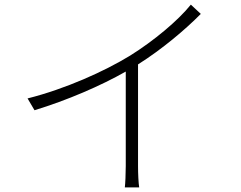

<svg xmlns="http://www.w3.org/2000/svg" viewBox="-20 -786 1040 829"><path d="M804 -766C749 -697 643 -609 542 -546C431 -478 262 -402 99 -361L129 -310C270 -353 416 -416 523 -477V-69C523 -36 521 7 519 23H581C578 6 576 -36 576 -69V-508C681 -574 783 -661 847 -726Z"/></svg>

Font: Noto Sans CJK Light
Style: Regular
Weight: 300
Designer: Ryoko NISHIZUKA (kana & ideographs); Paul D. Hunt (Latin, Greek & Cyrillic); Wenlong ZHANG (bopomofo); Sandoll Communica
Foundry: Adobe Systems Incorporated
Version: Version 1.000;PS 1;hotconv 1.0.78;makeotf.lib2.5.61930